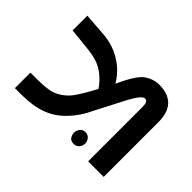

<svg xmlns="http://www.w3.org/2000/svg" viewBox="-126 -608 717 717"><g transform="rotate(-45 232.5 -249.5)"><path d="M316.4 -230.5Q394.5 -195.3 412.1 -168Q429.7 -140.6 429.7 -113.3Q429.7 -15.6 328.1 -15.6H39.1V-97.7H328.1Q355.5 -97.7 355.5 -113.3Q355.5 -128.9 304.7 -156.2L183.6 -218.8Q140.6 -238.3 105.5 -271.5Q70.3 -304.7 54.7 -347.7Q39.1 -390.6 39.1 -449.2V-484.4H121.1V-449.2Q121.1 -394.5 130.9 -369.1Q140.6 -343.8 162.1 -322.3Q183.6 -300.8 257.8 -261.7Q281.2 -277.3 298.8 -298.8Q316.4 -320.3 324.2 -343.8Q332 -367.2 335.9 -406.2L343.8 -484.4H421.9L414.1 -382.8Q410.2 -351.6 398.4 -324.2Q386.7 -296.9 367.2 -273.4Q347.7 -250 316.4 -230.5ZM54.7 -203.1Q66.4 -210.9 78.1 -210.9Q89.8 -210.9 99.6 -203.1Q109.4 -195.3 109.4 -181.6Q109.4 -168 99.6 -160.2Q89.8 -152.3 78.1 -152.3Q66.4 -152.3 56.6 -160.2Q46.9 -168 46.9 -181.6Q46.9 -195.3 54.7 -203.1Z"/></g></svg>

Font: 和音 by 宁静之雨，公众号njzyshare
Style: Regular
Weight: 400
Designer: Steve Matteson
Foundry: Ascender Corporation
Version: Version 6.00;June 8, 2018;FontCreator 11.0.0.2388 32-bit